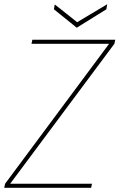

<svg xmlns="http://www.w3.org/2000/svg" viewBox="-47 -888 565 908"><path d="M-27 0 -23 -19 469 -681H102L106 -700H498L494 -681L1 -19H388L384 0ZM460 -868 456 -844 316 -757 208 -844 212 -867 318 -783Z"/></svg>

Font: DM Sans 36pt Thin
Style: Italic
Weight: 250
Italic angle: -10°
Designer: Colophon Foundry, Jonny Pinhorn
Foundry: Colophon Foundry
Version: Version 4.004;gftools[0.9.30]